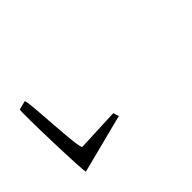

<svg xmlns="http://www.w3.org/2000/svg" viewBox="-61 -401 595 595"><g transform="rotate(-45 236.5 -103.5)"><path d="M40 -241C36 -236 44 46 49 40L244 -10C241 -8 238 -29 236 -28L96 -22C83 -14 77 -260 68 -248Z"/></g></svg>

Font: pokerface
Style: Regular
Weight: 400
Version: Version 1